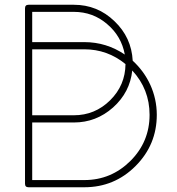

<svg xmlns="http://www.w3.org/2000/svg" viewBox="-20 -771 743 806"><path d="M85 0C85 10.3 89.8 15.1 100.1 15.1H334C418 15.1 489.7 -14.6 548.8 -73.7C608.4 -133.3 638.2 -205.1 638.2 -289.1C638.2 -378.4 599.6 -459 537.1 -516.1C533.7 -581.1 508.3 -636.7 460.4 -682.1C413.1 -728 356 -751 290 -751H100.1C89.8 -751 85 -746.1 85 -735.8ZM115.2 -256.8H290C352.5 -256.8 407.2 -277.8 454.6 -319.8C502 -362.3 528.8 -414.1 535.2 -475.1C583.5 -422.9 607.9 -360.8 607.9 -289.1C607.9 -213.4 581.1 -148.9 527.3 -95.2C473.6 -42 409.2 -15.1 334 -15.1H115.2ZM115.2 -564H334C398.4 -564 456.1 -543.5 506.8 -502C506.3 -442.9 484.9 -392.1 442.4 -350.1C399.9 -308.1 349.1 -287.1 290 -287.1H115.2ZM115.2 -721.2H290C343.3 -721.2 390.1 -704.1 429.7 -669.9C469.7 -636.2 494.6 -593.3 503.9 -542C452.6 -576.7 396 -594.2 334 -594.2H115.2Z"/></svg>

Font: Nemoy
Style: Light
Weight: 300
Designer: BSozoo
Foundry: BSozoo
Version: Version 001.000